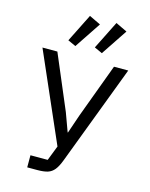

<svg xmlns="http://www.w3.org/2000/svg" viewBox="-137 -1034 874 1120"><g transform="rotate(15 300.0 -474.0)"><path d="M139 -73H243L278 -163L44 -698H134L273 -370L314 -258H316L354 -369L476 -698H562L334 -96Q319 -56 302.5 -35.5Q286 -15 262.5 -7.5Q239 0 199 0H139ZM227 -756 179 -778 264 -948 333 -915ZM387 -756 339 -778 424 -948 493 -915Z"/></g></svg>

Font: iA Writer Quattro V
Style: Regular
Weight: 400
Designer: Mike Abbink, Paul van der Laan, Pieter van Rosmalen, Oliver Reichenstein
Foundry: Information Architects Inc.
Version: Version 2.000